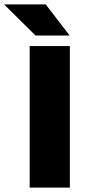

<svg xmlns="http://www.w3.org/2000/svg" viewBox="-82 -847 388 867"><path d="M233.5 0H52V-639H233.5ZM124.5 -827 231.5 -688V-686.5H78.5L-62 -825.5V-827Z"/></svg>

Font: Anek Latin Medium ExtraBold
Style: Regular
Weight: 800
Version: Version 1.003